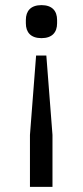

<svg xmlns="http://www.w3.org/2000/svg" viewBox="-20 -548 324 750"><path d="M185 182V-21L161 -331H121L97 -21V182ZM142 -399C184 -399 203 -422 203 -457V-470C203 -505 184 -528 142 -528C100 -528 81 -505 81 -470V-457C81 -422 100 -399 142 -399Z"/></svg>

Font: IBM Plex Arabic
Style: Regular
Weight: 400
Designer: Mike Abbink, Paul van der Laan, Pieter van Rosmalen, Wael Morcos, Khajak Apelian
Foundry: Bold Monday
Version: Version 1.0